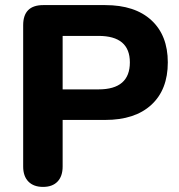

<svg xmlns="http://www.w3.org/2000/svg" viewBox="-20 -725 704 754"><path d="M71 -71V-626Q71 -705 150 -705H393Q510 -705 574.5 -645.5Q639 -586 639 -480Q639 -373 574.5 -313.5Q510 -254 393 -254H226V-71Q226 -33 206 -12Q186 9 149 9Q112 9 91.5 -12Q71 -33 71 -71ZM226 -584V-374H367Q490 -374 490 -480Q490 -584 367 -584Z"/></svg>

Font: Nunito ExtraBold
Style: Regular
Weight: 800
Designer: Vernon Adams
Foundry: Vernon Adams
Version: Version 3.602